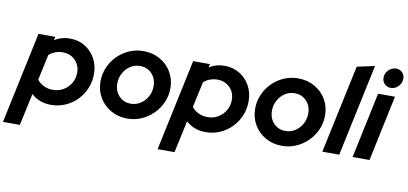

<svg xmlns="http://www.w3.org/2000/svg" viewBox="-128 -1017 3184 1499"><g transform="rotate(10 1464.0 -267.5)"><path d="M-46 204 108 -521H241L235 -494Q291 -528 357 -528Q423 -528 475.5 -496.5Q528 -465 558.5 -410.5Q589 -356 589 -287Q589 -226 566.5 -172.5Q544 -119 504.5 -78.5Q465 -38 412 -15Q359 8 299 8Q206 8 143 -50L88 204ZM294 -110Q340 -110 377 -132Q414 -154 436 -191.5Q458 -229 458 -275Q458 -314 440.5 -345Q423 -376 392 -394Q361 -412 322 -412Q258 -412 212 -372L168 -169Q188 -142 221 -126Q254 -110 294 -110Z M905 10Q832 10 774 -23Q716 -56 682.5 -112.5Q649 -169 649 -240Q649 -300 672 -352.5Q695 -405 735 -445Q775 -485 827.5 -508Q880 -531 940 -531Q1013 -531 1071 -498Q1129 -465 1162.5 -408.5Q1196 -352 1196 -281Q1196 -222 1173 -169.5Q1150 -117 1109.5 -76.5Q1069 -36 1016.5 -13Q964 10 905 10ZM911 -109Q953 -109 988 -131.5Q1023 -154 1043.5 -191.5Q1064 -229 1064 -274Q1064 -334 1027 -373Q990 -412 933 -412Q891 -412 856.5 -389.5Q822 -367 801.5 -329.5Q781 -292 781 -247Q781 -187 818 -148Q855 -109 911 -109Z M1180 204 1334 -521H1467L1461 -494Q1517 -528 1583 -528Q1649 -528 1701.5 -496.5Q1754 -465 1784.5 -410.5Q1815 -356 1815 -287Q1815 -226 1792.5 -172.5Q1770 -119 1730.5 -78.5Q1691 -38 1638 -15Q1585 8 1525 8Q1432 8 1369 -50L1314 204ZM1520 -110Q1566 -110 1603 -132Q1640 -154 1662 -191.5Q1684 -229 1684 -275Q1684 -314 1666.5 -345Q1649 -376 1618 -394Q1587 -412 1548 -412Q1484 -412 1438 -372L1394 -169Q1414 -142 1447 -126Q1480 -110 1520 -110Z M2131 10Q2058 10 2000 -23Q1942 -56 1908.5 -112.5Q1875 -169 1875 -240Q1875 -300 1898 -352.5Q1921 -405 1961 -445Q2001 -485 2053.5 -508Q2106 -531 2166 -531Q2239 -531 2297 -498Q2355 -465 2388.5 -408.5Q2422 -352 2422 -281Q2422 -222 2399 -169.5Q2376 -117 2335.5 -76.5Q2295 -36 2242.5 -13Q2190 10 2131 10ZM2137 -109Q2179 -109 2214 -131.5Q2249 -154 2269.5 -191.5Q2290 -229 2290 -274Q2290 -334 2253 -373Q2216 -412 2159 -412Q2117 -412 2082.5 -389.5Q2048 -367 2027.5 -329.5Q2007 -292 2007 -247Q2007 -187 2044 -148Q2081 -109 2137 -109Z M2450 0 2599 -700 2739 -730 2584 0Z M2888 -583Q2860 -583 2840 -603Q2820 -623 2820 -652Q2820 -687 2846 -713Q2872 -739 2906 -739Q2935 -739 2954.5 -719.5Q2974 -700 2974 -671Q2974 -636 2948.5 -609.5Q2923 -583 2888 -583ZM2690 0 2800 -521H2934L2824 0Z"/></g></svg>

Font: Red Hat Display
Style: Bold Italic
Weight: 700
Italic angle: -12°
Designer: Pentagram, MCKL
Foundry: Pentagram, MCKL
Version: Version 1.023; ttfautohint (v1.8.3)